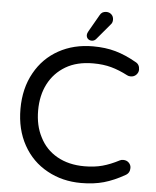

<svg xmlns="http://www.w3.org/2000/svg" viewBox="-59 -924 797 984"><g transform="rotate(5 339.5 -431.5)"><path d="M358.4 -748Q358.4 -755.9 365.2 -767.6L415 -854.5Q424.8 -874 448.2 -874Q463.9 -874 474.6 -863.8Q485.4 -853.5 485.4 -836.9Q485.4 -821.3 475.6 -811.5L408.2 -731.4Q399.4 -720.7 385.7 -720.7Q374 -720.7 366.2 -728Q358.4 -735.4 358.4 -748ZM220.7 -32.2Q141.6 -75.2 97.2 -155.3Q52.7 -235.4 52.7 -340.8Q52.7 -447.3 97.7 -527.3Q141.6 -606.4 219.2 -649.4Q296.9 -692.4 395.5 -692.4Q460 -692.4 511.7 -677.7Q563.5 -663.1 618.2 -631.8Q640.6 -621.1 640.6 -593.8Q640.6 -579.1 629.4 -567.4Q618.2 -555.7 600.6 -555.7Q589.8 -555.7 583 -559.6Q538.1 -583 497.1 -594.2Q456.1 -605.5 404.3 -605.5Q320.3 -605.5 262.7 -571.3Q205.1 -537.1 174.3 -478Q143.6 -418.9 143.6 -340.8Q143.6 -262.7 173.8 -205.1Q204.1 -143.6 263.7 -109.9Q323.2 -76.2 404.3 -76.2Q456.1 -76.2 497.1 -87.4Q538.1 -98.6 583 -122.1Q589.8 -126 600.6 -126Q618.2 -126 629.4 -114.7Q640.6 -103.5 640.6 -87.9Q640.6 -61.5 618.2 -49.8Q563.5 -18.6 511.7 -3.9Q460 10.7 395.5 10.7Q297.9 10.7 220.7 -32.2Z"/></g></svg>

Font: KTXP_ComRound
Style: Medium
Weight: 500
Version: Version 1.01;May 16, 2022;FontCreator 13.0.0.2683 64-bit